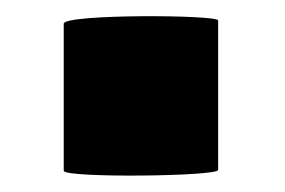

<svg xmlns="http://www.w3.org/2000/svg" viewBox="-20 -425 349 235"><path d="M58 -216C58 -207 247 -209 247 -217V-400C247 -407 58 -408 58 -396Z"/></svg>

Font: Lilita 2
Style: Regular
Weight: 400
Designer: Juan Montoreano
Foundry: Juan Montoreano
Version: Version 2.001